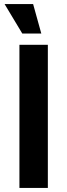

<svg xmlns="http://www.w3.org/2000/svg" viewBox="-20 -919 329 939"><path d="M75 0V-700H214V0ZM2.5 -899H142L182 -755H89Z"/></svg>

Font: Urbanist ExtraBold
Style: Regular
Weight: 800
Designer: Corey Hu
Foundry: Corey Hu
Version: Version 1.330; ttfautohint (v1.8.4.7-5d5b)